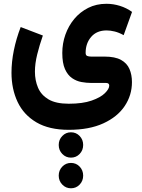

<svg xmlns="http://www.w3.org/2000/svg" viewBox="-20 -449 761 1028"><path d="M359.9 259.3Q387.7 259.3 406.5 279.1Q425.3 298.8 425.3 327.1Q425.3 355.5 406.5 375.2Q387.7 395 359.9 395Q332.5 395 313.5 375.2Q294.4 355.5 294.4 327.1Q294.4 298.8 313.5 279.1Q332.5 259.3 359.9 259.3ZM359.9 423.3Q387.7 423.3 406.5 443.1Q425.3 462.9 425.3 491.2Q425.3 519.5 406.5 539.3Q387.7 559.1 359.9 559.1Q332.5 559.1 313.5 539.3Q294.4 519.5 294.4 491.2Q294.4 462.9 313.5 443.1Q332.5 423.3 359.9 423.3ZM348.1 246.1Q243.2 246.1 175 206.1Q106.9 166 74.2 96.7Q41.5 27.3 41.5 -59.6Q41.5 -117.7 54.2 -179.9Q66.9 -242.2 90.8 -304.2L209.5 -258.8Q191.4 -207 179.2 -157.7Q167 -108.4 167 -65.4Q167 -18.6 183.6 20.5Q200.2 59.6 239.7 83Q279.3 106.4 348.1 106.4Q422.4 106.4 470.5 89.6Q518.6 72.8 541.7 49.8Q564.9 26.9 564.9 9.3Q564.9 -4.9 547.4 -4.9H468.3Q443.4 -4.9 416.3 -9.8Q389.2 -14.6 365.7 -30.8Q342.3 -46.9 327.9 -79.1Q313.5 -111.3 313.5 -165.5Q313.5 -216.3 330.1 -263.4Q346.7 -310.5 377.7 -347.7Q408.7 -384.8 452.1 -406.7Q495.6 -428.7 549.8 -428.7Q586.4 -428.7 621.8 -417.7Q657.2 -406.7 687 -385.3L642.1 -260.7Q616.7 -274.9 593.5 -280.5Q570.3 -286.1 550.8 -286.1Q498 -286.1 468.3 -251.7Q438.5 -217.3 438.5 -166Q438.5 -152.8 447 -149.4Q455.6 -146 468.3 -146H539.6Q595.7 -146 627.7 -128.4Q659.7 -110.8 673.1 -79.8Q686.5 -48.8 686.5 -9.3Q686.5 60.5 647.7 118.7Q608.9 176.8 533.4 211.4Q458 246.1 348.1 246.1Z"/></svg>

Font: Vazirmatn RD ExtraBold
Style: Regular
Weight: 800
Designer: Saber Rastikerdar
Foundry: Saber Rastikerdar
Version: Version 32.102